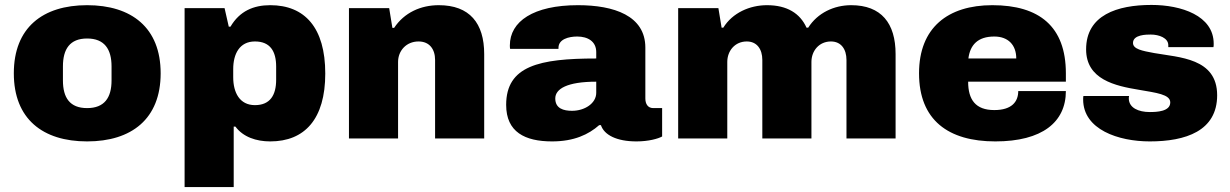

<svg xmlns="http://www.w3.org/2000/svg" viewBox="-20 -561 4986 778"><path d="M333 12C513 12 631 -79 631 -264C631 -449 513 -540 333 -540C153 -540 36 -449 36 -264C36 -79 153 12 333 12ZM333 -123C263 -123 235 -165 235 -235V-292C235 -362 263 -405 333 -405C403 -405 432 -362 432 -292V-235C432 -165 403 -123 333 -123Z M728 197H927V-48H934C965 -6 1018 12 1075 12C1215 12 1298 -79 1298 -263C1298 -449 1215 -540 1075 -540C1007 -540 951 -516 914 -453H907L890 -528H728ZM1013 -135C951 -135 925 -186 925 -248V-281C925 -343 951 -393 1013 -393C1075 -393 1099 -353 1099 -291V-238C1099 -176 1075 -135 1013 -135Z M1394 0H1593V-310C1593 -355 1626 -393 1676 -393C1720 -393 1743 -362 1743 -318V0H1942V-342C1942 -467 1883 -540 1758 -540C1685 -540 1618 -510 1577 -448H1570L1557 -528H1394Z M2217 12C2306 12 2365 -16 2408 -54H2415C2428 -14 2479 12 2559 12C2608 12 2647 1 2663 -8V-123H2627C2605 -123 2595 -140 2595 -162V-368C2595 -498 2467 -540 2322 -540C2141 -540 2046 -474 2046 -377C2046 -372 2046 -368 2047 -363H2243V-367C2243 -402 2284 -413 2319 -413C2362 -413 2396 -393 2396 -350V-324C2165 -324 2031 -294 2031 -136C2031 -26 2107 12 2217 12ZM2298 -112C2264 -112 2230 -121 2230 -162C2230 -201 2278 -230 2396 -230V-185C2396 -142 2349 -112 2298 -112Z M2728 0H2927V-310C2927 -355 2958 -393 3006 -393C3047 -393 3069 -362 3069 -318V0H3268V-310C3268 -355 3299 -393 3347 -393C3388 -393 3410 -362 3410 -318V0H3609V-342C3609 -467 3551 -540 3429 -540C3360 -540 3293 -509 3255 -449H3248C3222 -507 3169 -540 3088 -540C3018 -540 2948 -509 2911 -449H2904L2891 -528H2728Z M4013 12C4203 12 4299 -66 4299 -192H4106C4106 -149 4080 -115 4009 -115C3933 -115 3903 -157 3903 -230H4299V-264C4299 -454 4191 -540 4001 -540C3821 -540 3704 -449 3704 -264C3704 -74 3823 12 4013 12ZM3904 -324C3911 -379 3942 -413 4009 -413C4065 -413 4098 -379 4098 -324Z M4639 12C4784 12 4912 -30 4912 -175C4912 -326 4758 -328 4657 -346C4608 -355 4571 -362 4571 -387C4571 -421 4626 -421 4643 -421C4677 -421 4714 -407 4714 -378V-370H4897C4898 -373 4898 -380 4898 -384C4898 -498 4766 -541 4646 -541C4507 -541 4381 -500 4381 -361C4381 -239 4498 -213 4596 -197C4664 -185 4722 -179 4722 -146C4722 -109 4667 -107 4639 -107C4593 -107 4555 -124 4554 -161C4554 -164 4554 -168 4555 -172H4370C4369 -167 4369 -162 4369 -158C4369 -36 4512 12 4639 12Z"/></svg>

Font: Archivo Black
Style: Regular
Weight: 900
Designer: Hector Gatti
Foundry: Omnibus-Type
Version: Version 2.001